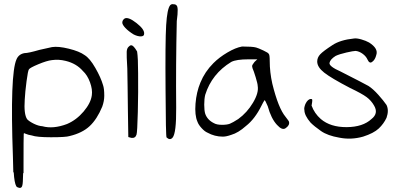

<svg xmlns="http://www.w3.org/2000/svg" viewBox="-20 -672 1928 936"><path d="M300.8 -375Q266.6 -383.8 232.4 -378.9Q208 -376 167 -358.9Q126 -341.8 121.1 -334Q116.2 -328.1 109.4 -275.9Q102.5 -223.6 100.6 -186.5Q95.7 -115.2 112.3 -90.8Q122.1 -80.1 145 -68.8Q168 -57.6 186.5 -56.6Q239.3 -42 306.6 -67.4Q352.5 -86.9 387.7 -128.4Q422.9 -169.9 427.7 -208Q431.6 -235.4 418.9 -270.5Q406.2 -305.7 383.8 -326.2Q352.5 -362.3 300.8 -375ZM92.8 171.9Q91.8 224.6 88.9 231.4Q85 251 63.5 240.2Q53.7 234.4 48.8 191.4Q47.9 182.6 46.9 168H44.9Q43.9 134.8 43 92.8Q28.3 -311.5 60.5 -382.8Q71.3 -408.2 99.6 -413.1Q118.2 -413.1 171.9 -428.7Q225.6 -441.4 233.4 -442.4Q263.7 -447.3 315.4 -434.6Q367.2 -421.9 392.6 -403.3Q418 -387.7 444.8 -340.8Q471.7 -293.9 482.4 -256.8Q488.3 -240.2 488.3 -205.1Q488.3 -179.7 478.5 -152.3Q453.1 -90.8 417 -57.1Q380.9 -23.4 319.3 -8.8Q301.8 -2.9 228.5 -2.9Q159.2 -2.9 134.8 -11.7Q127.9 -12.7 118.7 -15.1Q109.4 -17.6 104.5 -20Q99.6 -22.5 98.6 -22.5Q95.7 -23.4 95.7 -18.6Q94.7 -9.8 94.7 133.8V171.9Z M587.9 -582Q605.5 -590.8 645.5 -559.6Q685.5 -528.3 682.6 -506.8Q682.6 -495.1 667 -494.6Q651.4 -494.1 631.8 -503.9Q606.4 -519.5 591.3 -535.6Q576.2 -551.8 576.2 -561.5Q576.2 -574.2 587.9 -582ZM608.4 -445.3Q613.3 -451.2 620.1 -451.2Q630.9 -451.2 648.4 -420.9Q653.3 -389.6 653.3 -314.5Q654.3 -224.6 651.9 -126Q649.4 -27.3 645.5 -15.6Q639.6 2.9 620.1 0L605.5 -3.9L603.5 -133.8Q603.5 -172.9 602.1 -247.6Q600.6 -322.3 600.6 -337.9Q596.7 -402.3 597.7 -419.9Q598.6 -437.5 608.4 -445.3Z M809.6 -646.5Q816.4 -653.3 824.2 -651.4Q835.9 -651.4 839.8 -646.5Q845.7 -642.6 846.2 -624Q846.7 -605.5 841.8 -569.3Q836.9 -357.4 838.9 -146.5Q839.8 -22.5 821.3 -1Q808.6 13.7 792 -2Q788.1 -6.8 787.1 -232.4Q785.2 -468.8 790 -548.8Q794.9 -628.9 809.6 -646.5Z M1160.2 -445.3Q1210.9 -445.3 1228.5 -440.4Q1239.3 -437.5 1264.2 -425.8Q1289.1 -414.1 1290 -409.2Q1294.9 -406.2 1294.9 -375Q1294.9 -320.3 1307.6 -263.7Q1336.9 -144.5 1372.1 -102.5Q1375 -98.6 1381.3 -90.3Q1387.7 -82 1388.7 -79.1Q1393.6 -61.5 1372.1 -46.9Q1355.5 -35.2 1330.1 -63.5Q1301.8 -93.8 1285.2 -154.3Q1272.5 -184.6 1269.5 -183.6Q1262.7 -172.9 1254.9 -157.2Q1222.7 -91.8 1178.7 -57.6Q1141.6 -24.4 1107.4 -14.6Q1083 -5.9 1066.4 -5.9Q1026.4 -5.9 991.2 -25.4Q977.5 -31.2 962.4 -47.9Q947.3 -64.5 942.4 -79.1Q928.7 -110.4 933.1 -166.5Q937.5 -222.7 957 -269.5Q978.5 -322.3 1020.5 -364.3Q1048.8 -392.6 1088.4 -416Q1127.9 -439.5 1160.2 -445.3ZM1220.7 -370.1 1234.4 -382.8H1191.4Q1131.8 -382.8 1107.4 -370.1Q1012.7 -312.5 980.5 -210Q975.6 -190.4 975.6 -161.6Q975.6 -132.8 980.5 -117.2Q991.2 -86.9 1023.4 -71.3Q1037.1 -63.5 1062.5 -63.5Q1086.9 -63.5 1100.6 -68.8Q1114.3 -74.2 1141.6 -91.8Q1184.6 -123 1213.4 -171.4Q1242.2 -219.7 1236.3 -252.9Q1236.3 -262.7 1226.6 -294.9Q1216.8 -327.1 1210.9 -339.8L1209 -349.6Q1209 -355.5 1220.7 -370.1Z M1706.1 -484.4Q1718.8 -486.3 1741.2 -480Q1763.7 -473.6 1779.3 -464.8Q1825.2 -435.5 1814.5 -404.3Q1808.6 -379.9 1793.9 -370.1Q1781.2 -360.4 1771.5 -381.8Q1764.6 -397.5 1748 -409.7Q1731.4 -421.9 1713.9 -423.8Q1703.1 -423.8 1668.9 -416Q1634.8 -408.2 1616.2 -399.4Q1589.8 -382.8 1586.4 -365.7Q1583 -348.6 1640.6 -323.2Q1755.9 -264.6 1776.4 -252.9Q1798.8 -238.3 1824.2 -210Q1849.6 -181.6 1864.3 -160.2Q1877 -133.8 1864.3 -97.7Q1850.6 -68.4 1826.2 -45.4Q1801.8 -22.5 1750 -5.9Q1691.4 10.7 1633.8 -1Q1577.1 -10.7 1544.9 -33.2Q1512.7 -55.7 1494.1 -74.2Q1463.9 -109.4 1463.9 -135.7Q1460.9 -144.5 1468.8 -165Q1480.5 -189.5 1496.1 -189.5Q1502 -189.5 1502.4 -184.1Q1502.9 -178.7 1499 -157.2Q1512.7 -119.1 1543.9 -91.8Q1590.8 -51.8 1669.9 -52.2Q1749 -52.7 1791 -91.8Q1826.2 -119.1 1803.7 -157.2Q1790 -181.6 1767.1 -198.7Q1744.1 -215.8 1686.5 -243.2Q1594.7 -291 1560.5 -317.9Q1526.4 -344.7 1526.4 -372.1Q1526.4 -391.6 1541 -407.2Q1555.7 -422.9 1600.6 -452.1Q1638.7 -477.5 1706.1 -484.4Z"/></svg>

Font: JasonHandwriting1
Style: Regular
Weight: 400
Version: Version 1.48.20